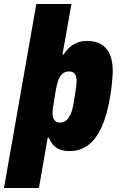

<svg xmlns="http://www.w3.org/2000/svg" viewBox="-59 -745 596 962"><path d="M-39 197 123 -725H299L254 -472H260Q273 -493 290 -508Q307 -523 328.5 -531.5Q350 -540 377 -540Q420 -540 448.5 -523Q477 -506 491.5 -472Q506 -438 506 -388Q505 -361 502 -329.5Q499 -298 493 -262Q478 -170 450.5 -109Q423 -48 383 -18Q343 12 289 12Q260 12 239.5 3.5Q219 -5 206 -20.5Q193 -36 186 -55H180L136 197ZM241 -131Q260 -131 273 -142Q286 -153 295 -173.5Q304 -194 309 -223Q316 -266 319.5 -288.5Q323 -311 324 -321.5Q325 -332 325 -339Q325 -354 321 -365Q317 -376 309 -381.5Q301 -387 286 -387Q268 -387 255 -376.5Q242 -366 234 -345.5Q226 -325 221 -295Q214 -252 210 -228.5Q206 -205 205 -194.5Q204 -184 204 -177Q204 -163 208 -153Q212 -143 220 -137Q228 -131 241 -131Z"/></svg>

Font: Archivo Condensed Black
Style: Italic
Weight: 900
Width: 3
Italic angle: -10°
Designer: Hector Gatti
Foundry: Omnibus-Type
Version: Version 2.001